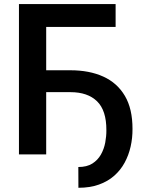

<svg xmlns="http://www.w3.org/2000/svg" viewBox="-20 -747 705 929"><path d="M539.4 -727.3V-616.8H203.5V0H71.7V-727.3ZM189.6 -301.1V-407H321Q412.3 -407 479.8 -376.4Q547.2 -345.9 584.3 -283Q621.4 -220.2 621.1 -122.9Q621.4 -79.2 612 -37.6Q602.6 3.9 583.1 40Q563.6 76 532.7 103.3Q501.8 130.7 458.6 146.1Q415.5 161.6 359.4 161.6L359 61.1Q400.2 61.1 426.7 44.4Q453.1 27.7 468.2 0.9Q483.3 -25.9 489.2 -57Q495 -88.1 494.7 -117.2Q495 -212.7 449.6 -256.9Q404.1 -301.1 321 -301.1Z"/></svg>

Font: InterMG SemiBold
Style: Regular
Weight: 600
Designer: Rasmus Andersson
Foundry: rsms
Version: Version 3.019;December 26, 2023;FontCreator 15.0.0.2955 64-b